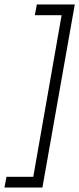

<svg xmlns="http://www.w3.org/2000/svg" viewBox="-28 -710 355 860"><path d="M121 82 248 -642H128L137 -690H307L162 130H-8L1 82Z"/></svg>

Font: Overused Grotesk Light
Style: Italic
Weight: 300
Italic angle: -10°
Version: Version 0.003